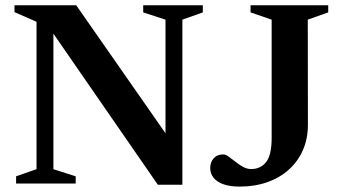

<svg xmlns="http://www.w3.org/2000/svg" viewBox="-20 -696 1288 728"><path d="M118.5 -54.5V-613.5L35 -650V-676H269L641.5 -142L607.5 -108V-621.5L523 -649V-676H749V-649L671.5 -621.5V4.5H578.5L157.5 -604.5L182.5 -620.5V-54.5L267 -27.5V0H41V-27.5ZM1147.5 -223Q1147.5 -170 1128.5 -126.8Q1109.5 -83.5 1074.8 -52.5Q1040 -21.5 992.8 -5Q945.5 11.5 889 11.5Q852.5 11.5 827.5 2.8Q802.5 -6 789.8 -22Q777 -38 777 -59.5Q777 -80.5 790 -95.5Q803 -110.5 826.5 -110.5Q835.5 -110.5 847.2 -102Q859 -93.5 872.5 -82.8Q886 -72 901.2 -63.5Q916.5 -55 932.5 -55Q968 -55 989 -81.5Q1010 -108 1010 -172.5V-621.5L930 -649V-676H1224.5V-649L1147 -621.5Z"/></svg>

Font: Newsreader 16pt 16pt SemiBold
Style: Regular
Weight: 600
Version: Version 1.003